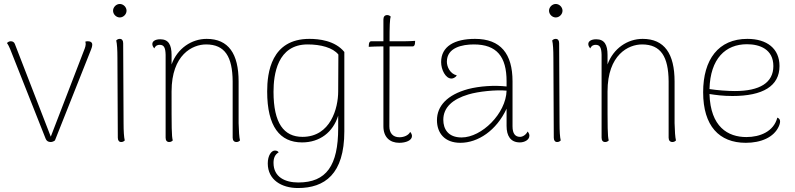

<svg xmlns="http://www.w3.org/2000/svg" viewBox="-20 -708 4009 968"><path d="M424 -500C419 -500 415 -500 410 -498C412 -494 412 -488 412 -484C412 -478 409 -468 407 -463L236 -19L55 -486C52 -495 44 -500 35 -500C28 -500 22 -498 15 -491C20 -485 28 -469 31 -461L210 -9C214 2 223 8 235 8C242 8 249 6 257 0L439 -458C442 -465 445 -475 445 -482C446 -493 437 -500 424 -500Z M584 -620C602 -620 618 -636 618 -654C618 -672 602 -688 584 -688C566 -688 550 -672 550 -654C550 -636 566 -620 584 -620ZM603 -87 601 -490C601 -504 595 -512 584 -512C575 -512 570 -508 566 -504C570 -488 572 -457 572 -417L574 -14C574 0 580 8 591 8C600 8 605 4 609 0C605 -16 603 -47 603 -87Z M1183 -87V-297C1183 -437 1132 -512 1022 -512C946 -512 874 -464 845 -383V-431C845 -483 829 -510 788 -510C764 -510 748 -501 748 -486C748 -479 751 -472 758 -464C765 -480 777 -482 785 -482C806 -482 814 -469 815 -432V-14C815 0 821 8 833 8C842 8 847 4 851 0C845 -24 845 -59 845 -247C845 -433 951 -484 1019 -484C1114 -484 1152 -422 1153 -298V-14C1153 0 1160 8 1172 8C1181 8 1186 4 1190 0C1186 -16 1184 -47 1183 -87Z M1482 240C1617 240 1716 170 1716 -46V-446C1669 -504 1587 -512 1540 -512C1347 -512 1327 -341 1327 -247C1327 -70 1391 10 1503 10C1592 10 1659 -41 1685 -125V-62C1685 126 1626 212 1484 212C1419 212 1359 186 1359 113C1359 89 1366 71 1385 60C1381 54 1375 51 1366 51C1348 51 1330 76 1330 116C1330 199 1400 240 1482 240ZM1505 -18C1411 -18 1359 -87 1359 -245C1359 -332 1378 -484 1531 -484C1597 -484 1658 -468 1686 -433L1685 -247C1685 -163 1647 -18 1505 -18Z M2021 -500H1944C1944 -573 1945 -612 1950 -624C1946 -628 1941 -632 1932 -632C1920 -632 1913 -624 1913 -610V-500H1851C1845 -500 1841 -494 1840 -486L1839 -472C1852 -473 1886 -474 1899 -474H1913V-71C1913 -17 1945 12 1993 12C2026 12 2057 0 2057 -22C2057 -28 2055 -35 2048 -43C2040 -26 2017 -16 1994 -16C1960 -16 1943 -38 1943 -71L1944 -428V-474H2061C2067 -474 2071 -480 2072 -488L2073 -502C2063 -501 2031 -500 2021 -500Z M2640 -45C2632 -28 2615 -18 2602 -18C2578 -18 2564 -34 2564 -71V-298C2564 -437 2504 -512 2375 -512C2271 -512 2204 -474 2204 -395C2204 -357 2226 -312 2256 -312C2262 -312 2275 -315 2283 -328C2249 -336 2233 -371 2233 -397C2233 -468 2310 -484 2369 -484C2485 -484 2534 -422 2534 -298V-272C2472 -279 2398 -274 2340 -259C2234 -230 2183 -173 2183 -102C2183 -38 2221 12 2301 12C2390 12 2483 -50 2534 -160V-73C2534 -23 2554 10 2601 10C2623 10 2649 -2 2649 -24C2649 -30 2647 -37 2640 -45ZM2307 -15C2239 -15 2215 -58 2215 -104C2215 -166 2261 -208 2342 -232C2392 -247 2480 -256 2534 -251C2531 -136 2409 -15 2307 -15Z M2782 -620C2800 -620 2816 -636 2816 -654C2816 -672 2800 -688 2782 -688C2764 -688 2748 -672 2748 -654C2748 -636 2764 -620 2782 -620ZM2801 -87 2799 -490C2799 -504 2793 -512 2782 -512C2773 -512 2768 -508 2764 -504C2768 -488 2770 -457 2770 -417L2772 -14C2772 0 2778 8 2789 8C2798 8 2803 4 2807 0C2803 -16 2801 -47 2801 -87Z M3381 -87V-297C3381 -437 3330 -512 3220 -512C3144 -512 3072 -464 3043 -383V-431C3043 -483 3027 -510 2986 -510C2962 -510 2946 -501 2946 -486C2946 -479 2949 -472 2956 -464C2963 -480 2975 -482 2983 -482C3004 -482 3012 -469 3013 -432V-14C3013 0 3019 8 3031 8C3040 8 3045 4 3049 0C3043 -24 3043 -59 3043 -247C3043 -433 3149 -484 3217 -484C3312 -484 3350 -422 3351 -298V-14C3351 0 3358 8 3370 8C3379 8 3384 4 3388 0C3384 -16 3382 -47 3381 -87Z M3899 -115C3881 -45 3812 -17 3743 -17C3650 -17 3562 -68 3557 -234C3589 -229 3625 -224 3673 -224C3826 -224 3910 -274 3910 -375C3910 -463 3847 -512 3748 -512C3602 -512 3525 -408 3525 -243C3525 -73 3606 12 3740 12C3816 12 3882 -15 3907 -72C3919 -100 3911 -110 3899 -115ZM3746 -485C3810 -485 3879 -460 3879 -375C3879 -291 3811 -249 3685 -249C3648 -249 3595 -253 3557 -259C3561 -413 3638 -485 3746 -485Z"/></svg>

Font: Arima Koshi Thin
Style: Regular
Weight: 250
Designer: Joana Correia and Natanael Gama
Foundry: NDISCOVER
Version: Version 1.019;PS 001.019;hotconv 1.0.88;makeotf.lib2.5.64775